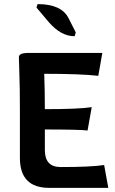

<svg xmlns="http://www.w3.org/2000/svg" viewBox="-20 -908 556 928"><path d="M196.8 -182.6Q196.8 -100.6 272.9 -100.6Q419.9 -100.6 483.4 -110.4L503.4 0H217.8Q76.2 0 76.2 -144.5V-375.5Q76.2 -486.8 73.7 -549.1Q71.3 -611.3 71.3 -631.8Q71.3 -641.6 82 -647Q92.8 -652.3 124.5 -652.3H474.6L455.1 -541.5Q370.6 -551.3 193.8 -551.3Q196.8 -470.7 196.8 -380.4Q360.4 -380.4 423.3 -390.1L403.3 -277.3Q360.4 -282.2 196.8 -282.2ZM340.8 -732.9Q273.9 -732.9 214.8 -802.2L156.2 -871.6L161.6 -888.2Q277.3 -888.2 311.5 -819.8L346.2 -751.5Z"/></svg>

Font: ALMAS
Style: Bold
Weight: 700
Designer: ALMAS Font/ by Husham Jawad Kadhim, derived from the Bainsely font by/ Paul James MIller
Foundry: High-Logic / Made with FontCreator
Version: Version 1.411;September 19, 2021;FontCreator 14.0.0.2814 32-